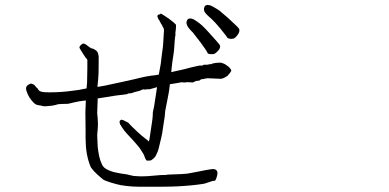

<svg xmlns="http://www.w3.org/2000/svg" viewBox="-20 -784 1540 761"><path d="M851.6 -672.9Q832 -696.3 818.4 -709Q804.7 -720.7 797.4 -728.5Q790 -736.3 789.1 -742.2Q787.1 -749 790 -754.9Q791 -760.7 795.9 -762.7Q800.8 -765.6 808.6 -763.7Q816.4 -762.7 827.1 -755.9Q839.8 -749 850.6 -741.2Q864.3 -729.5 883.8 -712.9Q926.8 -673.8 928.2 -668.9Q929.7 -664.1 928.2 -658.2Q926.8 -652.3 920.9 -644.5Q915 -636.7 910.2 -633.3Q905.3 -629.9 895.5 -629.9Q884.8 -630.9 881.8 -633.8Q881.8 -635.7 851.6 -672.9ZM775.4 -615.2Q749 -649.4 745.1 -654.3Q732.4 -667 726.6 -674.8Q720.7 -683.6 719.7 -689.5Q717.8 -696.3 721.7 -703.1Q722.7 -708 728.5 -710Q733.4 -711.9 740.2 -710Q748 -708 758.8 -700.2Q770.5 -692.4 780.3 -683.6Q793.9 -670.9 810.5 -652.3Q849.6 -609.4 851.6 -604.5Q853.5 -599.6 851.6 -593.8Q849.6 -587.9 842.8 -581.1Q835.9 -574.2 831.1 -571.3Q826.2 -568.4 814.9 -569.3Q803.7 -570.3 802.7 -574.2Q799.8 -582 775.4 -615.2ZM806.6 -61.5Q798.8 -58.6 792 -56.6Q784.2 -54.7 760.7 -51.8Q736.3 -48.8 708.5 -46.9Q680.7 -44.9 655.3 -44.4Q629.9 -43.9 619.1 -43.9H577.1Q554.7 -43.9 531.2 -43.9Q506.8 -43.9 481.4 -46.9Q456.1 -49.8 443.4 -53.7Q440.4 -54.7 432.6 -56.6Q424.8 -58.6 416 -61.5Q407.2 -64.5 399.4 -67.4Q391.6 -70.3 390.6 -71.3Q377 -82 364.7 -93.3Q352.5 -104.5 342.8 -117.2Q337.9 -123 332 -142.6Q327.1 -158.2 324.2 -174.8Q321.3 -191.4 320.3 -207Q318.4 -245.1 319.3 -265.6L318.4 -339.8Q319.3 -361.3 320.3 -385.7L310.5 -384.8Q293 -382.8 272.5 -377.9Q252 -373 252 -373Q251 -372.1 227.5 -372.1Q210.9 -372.1 201.2 -368.2Q192.4 -365.2 168 -363.3Q154.3 -362.3 150.4 -363.3Q141.6 -366.2 131.8 -367.2Q122.1 -368.2 113.3 -377Q103.5 -386.7 96.7 -397.9Q89.8 -409.2 85.9 -420.9Q82 -431.6 84 -438.5Q85.9 -444.3 93.8 -449.2Q101.6 -454.1 105.5 -452.1Q113.3 -449.2 115.2 -448.2Q118.2 -445.3 118.2 -444.3L119.1 -443.4V-442.4H120.1Q123 -441.4 123 -437.5H124Q127.9 -436.5 131.8 -428.7Q134.8 -422.9 146.5 -419.9Q155.3 -418 175.8 -418Q196.3 -418 219.7 -419.4Q243.2 -420.9 263.2 -423.8Q283.2 -426.8 293 -427.7Q299.8 -428.7 307.6 -430.7Q315.4 -432.6 323.2 -433.6Q324.2 -446.3 325.2 -459Q326.2 -490.2 326.2 -515.6V-544.9V-545.9V-546.9Q326.2 -547.9 319.3 -555.7Q314.5 -562.5 309.6 -570.3L299.8 -585.9Q294.9 -593.8 294.9 -595.7Q294.9 -600.6 300.8 -606Q306.6 -611.3 311.5 -611.3Q314.5 -611.3 322.3 -606.4Q329.1 -601.6 331.1 -599.6Q338.9 -593.8 340.8 -592.8Q347.7 -591.8 351.6 -589.8Q362.3 -584 366.2 -578.1Q370.1 -571.3 371.1 -559.6Q371.1 -552.7 371.1 -546.9V-533.2Q371.1 -485.4 369.1 -469.7Q367.2 -455.1 366.2 -439.5Q377.9 -441.4 394.5 -444.3L485.4 -463.9Q497.1 -466.8 510.7 -469.7Q524.4 -472.7 537.6 -476.1Q550.8 -479.5 557.6 -480.5Q569.3 -482.4 581.1 -484.4Q587.9 -484.4 609.4 -488.3Q615.2 -518.6 617.2 -531.2L620.1 -555.7L623 -579.1Q626 -596.7 627 -614.3Q627.9 -631.8 628.9 -647.5Q630.9 -664.1 628.9 -670.9Q627 -674.8 626 -676.8Q623 -679.7 623 -682.6V-683.6Q617.2 -690.4 615.2 -696.3Q611.3 -704.1 610.4 -705.1L606.4 -710Q607.4 -711.9 604.5 -716.8Q603.5 -718.8 603.5 -719.7Q604.5 -724.6 608.4 -726.6Q613.3 -725.6 615.2 -728.5Q616.2 -730.5 618.2 -730Q620.1 -729.5 628.9 -723.6Q638.7 -716.8 649.4 -710Q660.2 -702.1 668 -695.3Q677.7 -686.5 677.7 -685.5Q678.7 -679.7 674.8 -649.4L675.8 -648.4Q672.9 -632.8 671.9 -615.2Q670.9 -593.8 668.9 -577.1L663.1 -538.1Q660.2 -516.6 659.2 -501Q658.2 -500 658.2 -498L710.9 -509.8Q719.7 -511.7 732.4 -515.6Q744.1 -518.6 757.8 -521.5Q771.5 -524.4 772.5 -524.4H773.4Q782.2 -522.5 787.1 -527.3Q787.1 -527.3 800.8 -527.3Q804.7 -528.3 805.7 -528.3L816.4 -530.3L817.4 -529.3L822.3 -532.2L827.1 -533.2Q835.9 -535.2 841.8 -535.2Q851.6 -536.1 857.4 -535.2Q869.1 -532.2 877.9 -525.4Q883.8 -522.5 891.6 -513.7Q897.5 -506.8 896.5 -502.9Q895.5 -501 891.6 -495.1Q883.8 -485.4 881.8 -483.4Q864.3 -471.7 854.5 -471.7L809.6 -473.6Q803.7 -474.6 794.9 -472.7Q779.3 -469.7 779.3 -469.7H777.3L774.4 -467.8Q770.5 -463.9 766.6 -463.9Q760.7 -463.9 757.3 -462.9Q753.9 -461.9 750 -460Q743.2 -455.1 737.3 -458H724.6H723.6L722.7 -459Q721.7 -459 719.7 -458Q715.8 -457 711.9 -457Q705.1 -458 699.2 -458Q686.5 -455.1 653.3 -450.2Q651.4 -430.7 648.4 -414.1Q635.7 -348.6 634.8 -343.8Q632.8 -325.2 632.8 -321.3L627 -284.2Q626 -277.3 623 -256.8Q619.1 -236.3 613.3 -213.9Q608.4 -191.4 605 -183.1Q601.6 -174.8 598.1 -168Q594.7 -161.1 588.9 -156.2Q583 -151.4 580.1 -149.4Q577.1 -147.5 571.3 -147.5Q565.4 -147.5 562.5 -147.5Q559.6 -147.5 555.7 -156.2Q551.8 -165 550.8 -169.9L534.2 -196.3Q530.3 -202.1 507.8 -227.5Q501 -234.4 495.1 -241.2Q489.3 -248 482.4 -254.9Q477.5 -260.7 471.7 -267.6Q465.8 -275.4 460.9 -283.2Q460 -285.2 460 -285.2Q459 -287.1 459 -287.1Q457 -288.1 455.1 -293.9Q454.1 -295.9 454.1 -301.8Q454.1 -304.7 456.1 -306.6Q460.9 -310.5 462.9 -309.6Q467.8 -306.6 469.7 -307.6Q473.6 -304.7 478.5 -302.7Q487.3 -297.9 488.3 -297.9L502 -283.2Q510.7 -274.4 525.4 -260.7Q539.1 -248 556.6 -234.4Q567.4 -226.6 570.3 -222.7Q570.3 -225.6 572.3 -231.4L576.2 -257.8L584 -310.5Q585.9 -326.2 585.9 -339.8L590.8 -362.3L602.5 -438.5L571.3 -429.7L569.3 -430.7Q568.4 -430.7 560.5 -429.7Q553.7 -429.7 552.7 -428.7Q550.8 -429.7 549.8 -429.7Q545.9 -430.7 542 -427.7Q535.2 -424.8 531.2 -423.3Q527.3 -421.9 520.5 -420.9Q516.6 -419.9 511.7 -418.5Q506.8 -417 502 -415Q500 -414.1 495.1 -414.1Q487.3 -414.1 486.3 -412.1Q482.4 -410.2 480.5 -410.2Q475.6 -410.2 472.7 -409.2Q467.8 -408.2 439.5 -405.3L366.2 -393.6Q367.2 -392.6 367.2 -391.6L365.2 -335Q367.2 -322.3 368.2 -293.9Q368.2 -277.3 366.2 -260.7Q364.3 -250 367.2 -203.1Q369.1 -183.6 373 -165Q377 -146.5 384.8 -130.9Q390.6 -118.2 408.2 -110.4Q424.8 -102.5 442.4 -99.6Q459 -95.7 476.6 -93.8Q484.4 -92.8 495.6 -89.8Q506.8 -86.9 507.8 -86.9H508.8L519.5 -85.9Q531.2 -85 539.1 -85Q564.5 -85 590.8 -87.9Q616.2 -90.8 641.6 -90.8V-91.8Q661.1 -92.8 681.2 -93.3Q701.2 -93.8 721.7 -95.7L753.9 -101.6Q775.4 -105.5 798.8 -110.4Q822.3 -115.2 830.1 -113.3Q837.9 -111.3 840.8 -104.5Q843.8 -97.7 838.9 -82Q834 -66.4 830.1 -67.4Q825.2 -68.4 806.6 -61.5Z"/></svg>

Font: ToneOZ-YinPZ-Tsuipita-TC
Style: Regular
Weight: 400
Designer: ÂÆ£ÂøóÂáåJeffrey Xuan(jeffreyx@gmail.com, ToneOZ.com) ÈòøÂù§(cjkFonts)
Foundry: ToneOZ
Version: Version 0.24071